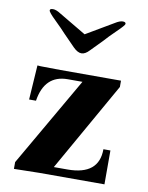

<svg xmlns="http://www.w3.org/2000/svg" viewBox="-77 -719 598 777"><g transform="rotate(10 221.5 -330.0)"><path d="M398.9 -424.8V-398.9L191.9 -33.2H248Q377 -33.2 377 -139.2H405.8V0H138.2L34.2 2V-25.9L246.1 -393.1H186Q90.8 -393.1 74.2 -285.2H45.9L55.2 -426.8L68.8 -425.8L150.9 -424.8ZM377 -653.8Q377 -648.4 346.7 -619.1Q316.4 -589.8 300.8 -571.8L253.9 -523.9Q237.3 -505.9 221.7 -505.9Q206.1 -505.9 188 -523.9L141.1 -571.8Q125 -589.8 95.2 -618.7Q65.4 -647.5 65.4 -654.8Q64.9 -662.1 78.1 -662.1Q91.3 -662.1 109.9 -649.9L221.2 -584L333 -649.9Q352.1 -662.1 364.7 -662.1Q377.4 -662.1 377 -653.8Z"/></g></svg>

Font: Unna-Bold
Style: Bold
Weight: 700
Designer: Jorge de Buen U.
Foundry: Omnibus-Type
Version: Version 2.006;PS 002.006;hotconv 1.0.70;makeotf.lib2.5.58329